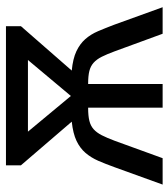

<svg xmlns="http://www.w3.org/2000/svg" viewBox="20 -596 576 657"><g transform="rotate(-90 308.5 -268.0)"><path d="M4.9 0 64.9 -166Q75.7 -195.8 86.4 -220.5Q97.2 -245.1 113.3 -263.9Q129.4 -282.7 154.5 -294.7Q179.7 -306.6 220.2 -311L70.8 -484.9V-536.1H546.9V-484.9L395 -311Q435.5 -307.1 460.9 -295.2Q486.3 -283.2 502.7 -264.6Q519 -246.1 529.8 -220.9Q540.5 -195.8 551.8 -166L611.8 0H521L460.9 -164.1Q451.2 -190.4 442.4 -208Q433.6 -225.6 421.9 -236.1Q410.2 -246.6 393.6 -250.7Q377 -254.9 351.1 -254.9H349.1V0H268.1V-254.9H266.1Q240.2 -254.9 223.1 -250.7Q206.1 -246.6 194.3 -236.1Q182.6 -225.6 173.6 -208Q164.6 -190.4 154.8 -164.1L95.2 0ZM308.1 -314 431.2 -460.9H186Z"/></g></svg>

Font: Droid Sans
Style: Regular
Weight: 400
Foundry: Ascender Corporation
Version: Version 1.00 build 114